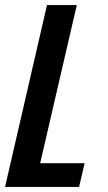

<svg xmlns="http://www.w3.org/2000/svg" viewBox="-22 -740 427 760"><path d="M-2 0 164 -720H282L137 -94H313L291 0Z"/></svg>

Font: Instrument Sans Condensed SemiBold Italic
Style: Regular
Weight: 600
Width: 3
Italic angle: -13°
Designer: Rodrigo Fuenzalida
Foundry: fragTYPE
Version: Version 1.000; ttfautohint (v1.8.4.7-5d5b);gftools[0.9.28]